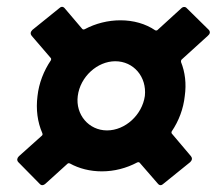

<svg xmlns="http://www.w3.org/2000/svg" viewBox="-20 -582 630 558"><path d="M517 -303C522 -339 518 -372 506 -402C506 -405 506 -407 508 -409L584 -478C590 -483 592 -489 587 -495L523 -558C519 -563 512 -563 507 -558L438 -495C436 -493 434 -493 431 -494C403 -513 368 -523 330 -523C294 -523 258 -514 226 -497C223 -496 221 -496 219 -498L168 -558C163 -564 157 -563 152 -558L74 -495C68 -489 68 -483 72 -478L127 -414C129 -412 129 -410 128 -407C107 -376 93 -340 89 -303C84 -264 89 -227 103 -195C104 -192 104 -190 102 -188L35 -128C30 -123 28 -117 33 -111L95 -48C99 -43 105 -42 112 -48L176 -106C178 -108 180 -108 183 -107C210 -92 242 -84 276 -84C312 -84 347 -93 379 -110C382 -111 384 -111 386 -109L439 -48C444 -42 450 -43 455 -48L533 -111C539 -117 539 -123 535 -128L480 -193C478 -195 478 -197 479 -200C500 -231 513 -266 517 -303ZM206 -303C213 -359 263 -404 315 -404C368 -404 407 -359 401 -303C393 -248 344 -203 291 -203C238 -203 199 -249 206 -303Z"/></svg>

Font: Barlow Semi Condensed
Style: Bold Italic
Weight: 700
Width: 4
Italic angle: -7°
Designer: Jeremy Tribby
Foundry: Tribby Type
Version: Version 1.422;hotconv 1.0.109;makeotfexe 2.5.65596